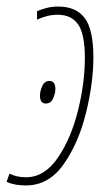

<svg xmlns="http://www.w3.org/2000/svg" viewBox="-51 -556 333 586"><path d="M28 10Q98 10 143.5 -55Q189 -120 211.5 -211.5Q234 -303 234 -381Q234 -466 207.5 -501Q181 -536 127 -536Q107 -536 90.5 -531.5Q74 -527 62 -522V-496Q94 -511 125 -511Q167 -511 187.5 -481.5Q208 -452 208 -379Q208 -303 187 -218.5Q166 -134 125.5 -74.5Q85 -15 28 -15Q0 -15 -22 -26L-31 -1Q-7 10 28 10ZM89 -240Q104 -240 111 -255.5Q118 -271 118 -284Q118 -309 100 -309Q85 -309 78 -293.5Q71 -278 71 -264Q71 -240 89 -240Z"/></svg>

Font: Noto Sans Display Condensed Thin
Style: Italic
Weight: 250
Width: 3
Italic angle: -12°
Designer: Monotype Design Team
Foundry: Monotype Imaging Inc.
Version: Version 1.900